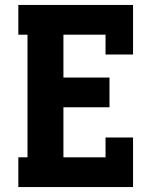

<svg xmlns="http://www.w3.org/2000/svg" viewBox="-20 -755 640 775"><path d="M54 0V-120H91V-615H54V-735H517V-535H406V-615H236V-442H422V-322H236V-120H406V-200H517V0Z"/></svg>

Font: Iosevka Slab Heavy Extended
Style: Regular
Weight: 900
Width: 7
Monospace: yes
Designer: Belleve Invis
Foundry: Belleve Invis
Version: Version 11.1.0; ttfautohint (v1.8.3)